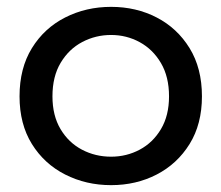

<svg xmlns="http://www.w3.org/2000/svg" viewBox="-20 -529 646 560"><path d="M304 11Q231 11 170 -20Q109 -51 73 -109Q37 -167 37 -248Q37 -330 73 -388.5Q109 -447 170 -478Q231 -509 304 -509Q377 -509 437 -478Q497 -447 533 -388.5Q569 -330 569 -248Q569 -167 533 -109Q497 -51 437 -20Q377 11 304 11ZM304 -72Q349 -72 387.5 -92.5Q426 -113 449.5 -152.5Q473 -192 473 -248Q473 -305 449.5 -345Q426 -385 387.5 -406Q349 -427 304 -427Q259 -427 220 -406.5Q181 -386 157 -346Q133 -306 133 -248Q133 -192 156.5 -152.5Q180 -113 219 -92.5Q258 -72 304 -72Z"/></svg>

Font: Syne Med Modified
Style: Regular
Weight: 500
Designer: Lucas Descroix
Foundry: Bonjour Monde
Version: Version 2.200